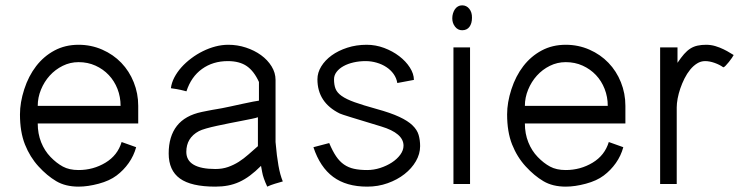

<svg xmlns="http://www.w3.org/2000/svg" viewBox="-20 -693 2783 723"><path d="M500.5 -228H122.1Q122.1 -189.5 135 -157.2Q147.9 -125 170.4 -101.8Q192.9 -78.6 216.8 -65.7Q240.7 -52.7 275.9 -52.7Q331.1 -52.7 377 -80.3Q422.9 -107.9 438 -158.2Q452.1 -153.3 465.6 -148.4Q479 -143.6 492.7 -138.7Q483.9 -106.4 464.6 -79.1Q445.3 -51.8 418.9 -32Q392.6 -12.2 351.6 -1.2Q310.5 9.8 275.9 9.8Q226.6 9.8 191.9 -10.7Q157.2 -31.2 125 -66.4Q92.8 -101.6 74 -148.9Q55.2 -196.3 55.2 -262.2Q55.2 -307.1 71.3 -356.9Q87.4 -406.7 116.2 -444.1Q145 -481.4 185.3 -502.9Q225.6 -524.4 275.9 -524.4Q323.2 -524.4 365 -506.1Q406.7 -487.8 436.8 -456.5Q466.8 -425.3 483.6 -383.3Q500.5 -341.3 500.5 -294.4ZM434.1 -294.4Q434.1 -328.1 422.4 -358.2Q410.6 -388.2 389.6 -410.4Q368.7 -432.6 339.6 -445.8Q310.5 -459 275.9 -459Q244.1 -459 216.1 -445.1Q188 -431.2 167.2 -408.2Q146.5 -385.3 134.3 -355.5Q122.1 -325.7 122.1 -294.4Z M1044.9 -9.8Q1030.8 -5.9 1015.4 -1.2Q1000 3.4 986.3 9.8Q970.7 -23.9 967.3 -44.7Q963.9 -65.4 962.9 -68.4Q941.4 -46.9 921.4 -32Q901.4 -17.1 880.9 -7.8Q860.4 1.5 838.4 5.6Q816.4 9.8 791 9.8Q699.7 9.8 657.5 -20.8Q615.2 -51.3 615.2 -115.2Q615.2 -179.2 646 -218.8Q676.8 -258.3 740.2 -271.5Q754.4 -274.4 763.2 -276.1Q772 -277.8 779.8 -279.3Q787.6 -280.8 795.7 -282Q803.7 -283.2 816.2 -285.6Q828.6 -288.1 847.2 -292Q865.7 -295.9 894 -302.2Q941.9 -312.5 955.1 -314V-384.3Q936.5 -425.3 909.2 -444.1Q881.8 -462.9 837.9 -462.9Q781.7 -462.9 740.7 -433.3Q699.7 -403.8 682.1 -349.1Q676.3 -350.6 671.4 -351.8Q666.5 -353 660.4 -354.5Q654.3 -356 645.8 -357.4Q637.2 -358.9 623.5 -360.8Q626 -381.3 636.5 -401.4Q647 -421.4 663.1 -439.5Q679.2 -457.5 700 -473.1Q720.7 -488.8 743.9 -500.2Q767.1 -511.7 791.5 -518.1Q815.9 -524.4 839.8 -524.4Q874 -524.4 906 -513.9Q938 -503.4 962.9 -485.4Q987.8 -467.3 1002.7 -443.1Q1017.6 -418.9 1017.6 -392.1V-158.2Q1020 -130.4 1022.7 -108.6Q1025.4 -86.9 1028.6 -69.3Q1031.7 -51.8 1035.6 -37.4Q1039.6 -22.9 1044.9 -9.8ZM951.2 -142.6V-251.5Q944.8 -249 928.2 -245.6Q911.6 -242.2 890.1 -238Q868.7 -233.9 844 -229Q819.3 -224.1 796.9 -219.2Q774.4 -214.4 756.3 -209.2Q738.3 -204.1 729 -199.2Q681.6 -173.8 681.6 -121.1Q681.6 -88.9 709.2 -72.8Q736.8 -56.6 791 -56.6Q817.4 -56.6 838.9 -64.2Q860.4 -71.8 879.2 -83.7Q897.9 -95.7 915.3 -111.1Q932.6 -126.5 951.2 -142.6Z M1562 -142.6Q1562 -113.3 1546.1 -85.9Q1530.3 -58.6 1503.2 -37.4Q1476.1 -16.1 1439.9 -3.2Q1403.8 9.8 1362.8 9.8Q1284.2 9.8 1234.6 -26.9Q1185.1 -63.5 1160.2 -138.7L1219.7 -154.3Q1232.4 -124 1245.6 -104.5Q1258.8 -85 1275.4 -73.5Q1292 -62 1313 -57.4Q1334 -52.7 1362.8 -52.7Q1387.2 -52.7 1411.6 -60.5Q1436 -68.4 1455.6 -81.1Q1475.1 -93.8 1487.3 -110.4Q1499.5 -127 1499.5 -144.5Q1499.5 -191.4 1415.5 -216.8Q1341.3 -239.3 1302.5 -251.2Q1263.7 -263.2 1259.3 -265.6Q1175.3 -307.1 1175.3 -394.5Q1175.3 -419.4 1189.7 -442.9Q1204.1 -466.3 1229 -484.4Q1253.9 -502.4 1287.8 -513.4Q1321.8 -524.4 1360.8 -524.4Q1394.5 -524.4 1426.5 -512.5Q1458.5 -500.5 1483.4 -481.4Q1508.3 -462.4 1523.4 -438.7Q1538.6 -415 1538.6 -392.1L1476.1 -380.4Q1473.1 -398.9 1462.2 -414.3Q1451.2 -429.7 1434.8 -440.4Q1418.5 -451.2 1398.2 -457Q1377.9 -462.9 1356.9 -462.9Q1333 -462.9 1311.5 -458Q1290 -453.1 1273.7 -444.1Q1257.3 -435.1 1247.6 -422.4Q1237.8 -409.7 1237.8 -394.5Q1237.8 -373 1243.7 -358.4Q1249.5 -343.8 1266.8 -331.5Q1284.2 -319.3 1315.4 -308.1Q1346.7 -296.9 1397.9 -282.7Q1451.2 -268.1 1483.6 -252.9Q1516.1 -237.8 1533.4 -220.9Q1550.8 -204.1 1556.4 -184.8Q1562 -165.5 1562 -142.6Z M1757.3 -626Q1757.3 -605 1747.8 -592Q1738.3 -579.1 1720.2 -579.1Q1704.1 -579.1 1693.6 -592.5Q1683.1 -606 1683.1 -624Q1683.1 -633.8 1685.8 -642.6Q1688.5 -651.4 1693.1 -658.2Q1697.8 -665 1704.6 -668.9Q1711.4 -672.9 1720.2 -672.9Q1736.8 -672.9 1747.3 -659.7Q1757.8 -646.5 1757.3 -626ZM1750 0H1687.5V-514.6H1750Z M2335 -228H1956.5Q1956.5 -189.5 1969.5 -157.2Q1982.4 -125 2004.9 -101.8Q2027.3 -78.6 2051.3 -65.7Q2075.2 -52.7 2110.4 -52.7Q2165.5 -52.7 2211.4 -80.3Q2257.3 -107.9 2272.5 -158.2Q2286.6 -153.3 2300 -148.4Q2313.5 -143.6 2327.1 -138.7Q2318.4 -106.4 2299.1 -79.1Q2279.8 -51.8 2253.4 -32Q2227.1 -12.2 2186 -1.2Q2145 9.8 2110.4 9.8Q2061 9.8 2026.4 -10.7Q1991.7 -31.2 1959.5 -66.4Q1927.2 -101.6 1908.4 -148.9Q1889.6 -196.3 1889.6 -262.2Q1889.6 -307.1 1905.8 -356.9Q1921.9 -406.7 1950.7 -444.1Q1979.5 -481.4 2019.8 -502.9Q2060.1 -524.4 2110.4 -524.4Q2157.7 -524.4 2199.5 -506.1Q2241.2 -487.8 2271.2 -456.5Q2301.3 -425.3 2318.1 -383.3Q2335 -341.3 2335 -294.4ZM2268.6 -294.4Q2268.6 -328.1 2256.8 -358.2Q2245.1 -388.2 2224.1 -410.4Q2203.1 -432.6 2174.1 -445.8Q2145 -459 2110.4 -459Q2078.6 -459 2050.5 -445.1Q2022.5 -431.2 2001.7 -408.2Q1981 -385.3 1968.8 -355.5Q1956.5 -325.7 1956.5 -294.4Z M2742.7 -485.8Q2741.2 -482.4 2736.1 -474.9Q2731 -467.3 2724.6 -459.5Q2718.3 -451.7 2712.4 -445.6Q2706.5 -439.5 2703.6 -439.5Q2690.4 -449.2 2671.1 -456.1Q2651.9 -462.9 2635.3 -462.9Q2619.1 -462.9 2605 -454.1Q2590.8 -445.3 2578.9 -430.7Q2566.9 -416 2557.6 -397.5Q2548.3 -378.9 2541.7 -359.6Q2535.2 -340.3 2531.7 -321.8Q2528.3 -303.2 2528.3 -288.6V0H2465.8V-514.6H2531.2V-456.5Q2544.4 -476.1 2555.9 -489.3Q2567.4 -502.4 2579.8 -510.3Q2592.3 -518.1 2606.7 -521.2Q2621.1 -524.4 2639.2 -524.4Q2657.2 -524.4 2674.1 -519.3Q2690.9 -514.2 2704.8 -507.3Q2718.8 -500.5 2728.8 -494.1Q2738.8 -487.8 2742.7 -485.8Z"/></svg>

Font: Saysettha OT
Style: Regular
Weight: 400
Designer: John M. Durdin and Silvain Dupertuis
Foundry: Lao Script for Windows
Version: Version 2.000